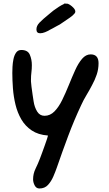

<svg xmlns="http://www.w3.org/2000/svg" viewBox="-20 -809 619 1091"><path d="M204 262Q186 262 177 244.5Q168 227 168 210Q168 178 182 149.5Q196 121 207 92Q212 79 219.5 58.5Q227 38 234.5 17Q242 -4 247 -19Q252 -34 252 -36V-39Q197 -43 160 -68Q123 -93 101 -131Q79 -169 68 -214.5Q57 -260 53.5 -307Q50 -354 50 -395Q50 -408 51 -429.5Q52 -451 56.5 -473Q61 -495 71.5 -510Q82 -525 101 -525Q138 -525 149.5 -498Q161 -471 161 -439Q161 -417 158.5 -398Q156 -379 156 -356V-346Q156 -339 159 -316Q162 -293 165.5 -269Q169 -245 171 -233Q176 -200 191 -175.5Q206 -151 233 -151Q265 -151 289.5 -176Q314 -201 333.5 -241Q353 -281 371 -325.5Q389 -370 407 -410Q425 -450 446.5 -475Q468 -500 495 -500Q540 -500 540 -450Q540 -416 529.5 -385Q519 -354 503 -325Q488 -296 471 -268Q454 -240 441 -211Q401 -126 367.5 -36.5Q334 53 303 143Q295 166 283 194Q271 222 252.5 242Q234 262 204 262ZM208 -620Q187 -620 187 -642Q187 -662 204 -680Q221 -698 264 -733Q269 -738 283.5 -749Q298 -760 314.5 -770.5Q331 -781 341 -785Q345 -789 347.5 -789Q350 -789 359 -788Q366 -789 377.5 -781.5Q389 -774 398.5 -763.5Q408 -753 408 -743Q408 -739 405 -734Q395 -721 376.5 -708.5Q358 -696 320 -670Q315 -668 303 -661Q291 -654 279.5 -648Q268 -642 264 -640Q251 -632 236 -626Q221 -620 208 -620Z"/></svg>

Font: Fuzzy Bubbles
Style: Bold
Weight: 700
Designer: Robert E. Leuschke
Foundry: Robert E. Leuschke
Version: Version 1.010; ttfautohint (v1.8.3)